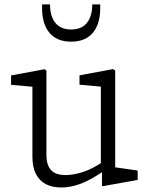

<svg xmlns="http://www.w3.org/2000/svg" viewBox="-20 -818 660 850"><path d="M123.5 -123.5V-460L146 -432L29 -442.5V-484L177 -511.5L185.5 -505.5V-133Q185.5 -99.5 196 -79.5Q206.5 -59.5 225 -51.2Q243.5 -43 270.5 -43Q299 -43 335.8 -53Q372.5 -63 415 -88.5Q429 -96.5 452 -113.5V-70.5Q414.5 -43 380.8 -24.8Q347 -6.5 314.8 2.8Q282.5 12 251 12Q211.5 12 183 -2.8Q154.5 -17.5 139 -47.8Q123.5 -78 123.5 -123.5ZM431.5 -64 426.5 -75V-458.5L449 -432.5L332 -443V-484.5L480 -512L490 -506V-55L467.5 -80.5L589.5 -63V-21.5L436.5 6H431.5ZM166.5 -798.5H201.5Q201.5 -746.5 225 -717Q248.5 -687.5 295 -687.5Q341.5 -687.5 365 -717Q388.5 -746.5 388.5 -798.5H423.5Q427 -719 393.8 -676.2Q360.5 -633.5 295 -633.5Q229.5 -633.5 196.2 -676.2Q163 -719 166.5 -798.5Z"/></svg>

Font: Monaspace Xenon Var
Style: Regular
Weight: 400
Designer: Riley Cran and the Lettermatic Team
Version: Version 1.000 (Monaspace Xenon Var)